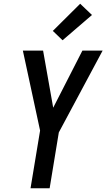

<svg xmlns="http://www.w3.org/2000/svg" viewBox="-20 -1005 568 1025"><path d="M143 0 194 -308 102 -735H210L264 -430L420 -735H528L294 -298L245 0ZM314 -790 262 -840 408 -985 471 -925Z"/></svg>

Font: Iosevka Semibold Oblique
Style: Regular
Weight: 600
Italic angle: -9°
Monospace: yes
Designer: Belleve Invis
Foundry: Belleve Invis
Version: Version 32.5.0; ttfautohint (v1.8.4)